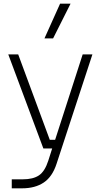

<svg xmlns="http://www.w3.org/2000/svg" viewBox="-20 -821 561 1045"><path d="M44 155H104Q160 155 192 133.5Q224 112 243 53L264 -13H216L25 -525H79L251 -60H280L430 -525H483L288 70Q265 141 218 172.5Q171 204 100 204H44ZM307 -801H364L269 -612H222Z"/></svg>

Font: Sora-SIA ExtraLight
Style: Regular
Weight: 200
Designer: Jonathan Barnbrook, Julián Moncada
Foundry: Barnbrook Fonts
Version: Version 2.000